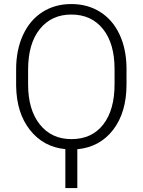

<svg xmlns="http://www.w3.org/2000/svg" viewBox="-20 -741 717 964"><path d="M615.2 -316.9Q615.2 -176.8 548.3 -89.6Q481.4 -2.4 368.2 8.3V203.1H308.1V7.8Q197.8 -2.9 130.4 -88.4Q63 -173.8 61 -309.6V-393.1Q61 -490.2 95.5 -565.2Q129.9 -640.1 192.9 -680.4Q255.9 -720.7 337.9 -720.7Q419.9 -720.7 482.7 -681.2Q545.4 -641.6 579.6 -569.3Q613.8 -497.1 615.2 -401.9ZM555.2 -394Q555.2 -522.5 497.1 -595.2Q439 -668 337.9 -668Q238.8 -668 179.9 -595Q121.1 -522 121.1 -391.1V-316.9Q121.1 -190.4 179.7 -116.5Q238.3 -42.5 338.9 -42.5Q440.9 -42.5 498 -115.5Q555.2 -188.5 555.2 -318.8Z"/></svg>

Font: Roboto Light
Style: Regular
Weight: 300
Designer: Google
Version: Version 2.134; 2016; ttfautohint (v1.6)